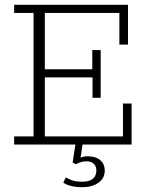

<svg xmlns="http://www.w3.org/2000/svg" viewBox="-20 -603 622 801"><path d="M39 0V-34H120V-549H39V-583H514V-417H478V-549H167V-314H365V-394H400V-195H366V-280H167V-34H493V-171H529V0ZM323 178Q298 178 277.5 173Q257 168 244 159L255 137Q268 145 283 150Q298 155 323 155Q382 155 382 107Q382 92 372 81Q362 70 341 70Q330 70 320 72.5Q310 75 297 82L283 75L296 -10H326L315 61L303 60Q314 55 324 52Q334 49 345 49Q379 49 398 65Q417 81 417 109Q417 141 390.5 159.5Q364 178 323 178Z"/></svg>

Font: Rokkitt ExtraLight
Style: Regular
Weight: 250
Version: Version 3.103